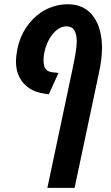

<svg xmlns="http://www.w3.org/2000/svg" viewBox="-20 -660 530 920"><path d="M207 240.2 325.7 -320.8Q335.9 -368.7 341.8 -403.3Q347.7 -438 347.7 -461.9Q347.7 -495.6 336.2 -514.6Q324.7 -533.7 298.3 -533.7Q280.8 -533.7 265.1 -524.9Q249.5 -516.1 236.3 -501Q223.1 -486.3 214.1 -469.2Q205.1 -452.1 198.7 -432.6Q194.3 -418 191.4 -402.6Q188.5 -387.2 188.5 -373Q188.5 -356 191.9 -343.8Q195.3 -331.5 203.1 -324.7Q210 -318.4 220.7 -315.7Q231.4 -313 247.6 -312L260.3 -310.5L213.9 -208L192.4 -211.4Q151.4 -216.8 120.8 -236.8Q90.3 -256.8 73.5 -289.3Q56.6 -321.8 56.6 -363.8Q56.6 -377 58.3 -393.3Q60.1 -409.7 63.5 -427.2Q76.2 -485.4 106.2 -529.5Q136.2 -573.7 177.2 -601.1Q205.6 -619.6 237.8 -629.6Q270 -639.6 303.7 -639.6Q346.2 -639.6 377.2 -624Q408.2 -608.4 428.2 -580.1Q448.7 -551.8 458.7 -513.7Q468.8 -475.6 468.8 -430.7Q468.8 -377.9 454.1 -310.5L337.4 240.2Z"/></svg>

Font: Open Sans Condensed
Style: Italic
Weight: 400
Width: 3
Italic angle: -12°
Designer: Monotype Design Team
Foundry: Monotype Imaging Inc.
Version: Version 3.000